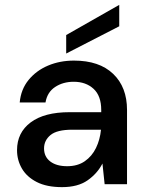

<svg xmlns="http://www.w3.org/2000/svg" viewBox="-20 -757 599 789"><path d="M235 12Q172 12 131 -9Q90 -30 70 -64.5Q50 -99 50 -140Q50 -212 106 -254Q162 -296 266 -296H396V-305Q396 -363 364.5 -392Q333 -421 283 -421Q239 -421 206.5 -399.5Q174 -378 167 -336H61Q66 -390 97.5 -428.5Q129 -467 177.5 -487.5Q226 -508 284 -508Q388 -508 445 -453.5Q502 -399 502 -305V0H410L401 -85Q380 -44 340 -16Q300 12 235 12ZM256 -74Q299 -74 328.5 -94.5Q358 -115 374.5 -149Q391 -183 395 -224H277Q214 -224 187.5 -202Q161 -180 161 -147Q161 -113 186.5 -93.5Q212 -74 256 -74ZM252 -537V-613L470 -737V-649Z"/></svg>

Font: DeepMind Sans Medium
Style: Regular
Weight: 500
Designer: Jonny Pinhorn / Modifications: Colophon Foundry
Foundry: Colophon Foundry
Version: Version 1.002; ttfautohint (v1.8.2)